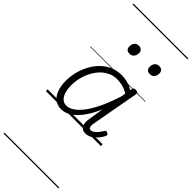

<svg xmlns="http://www.w3.org/2000/svg" viewBox="-456 -1022 1534 1534"><g transform="rotate(45 310.5 -255.0)"><path d="M187 17Q146 17 116 -5.5Q86 -28 70 -70.5Q54 -113 54 -172Q54 -220 66 -269.5Q78 -319 102 -364Q126 -409 160.5 -444Q195 -479 240.5 -499Q286 -519 341 -519Q374 -519 406.5 -510Q439 -501 471 -482L474 -498Q476 -507 482.5 -511Q489 -515 502 -515Q518 -515 523.5 -509Q529 -503 527 -492L455 -94Q451 -74 451.5 -60Q452 -46 457 -39Q462 -32 473 -32Q488 -32 502 -41.5Q516 -51 530 -68Q544 -85 556 -106Q561 -114 567.5 -115Q574 -116 582 -111Q592 -106 594 -99.5Q596 -93 593 -86Q581 -62 561.5 -38.5Q542 -15 517 1Q492 17 464 17Q442 17 428 9Q414 1 407 -14Q400 -29 399.5 -49Q399 -69 404 -93Q409 -124 413.5 -154.5Q418 -185 423 -215Q388 -135 349 -83.5Q310 -32 269.5 -7.5Q229 17 187 17ZM110 -175Q110 -135 119.5 -103Q129 -71 148 -52Q167 -33 198 -33Q239 -33 284 -72.5Q329 -112 372.5 -191.5Q416 -271 455 -392L463 -434Q426 -456 395 -463Q364 -470 337 -470Q295 -470 259.5 -453Q224 -436 196.5 -407Q169 -378 149.5 -340Q130 -302 120 -260Q110 -218 110 -175ZM260 -683Q241 -683 230 -693.5Q219 -704 219 -725Q219 -749 232 -765.5Q245 -782 270 -782Q289 -782 300.5 -771.5Q312 -761 312 -740Q312 -716 298.5 -699.5Q285 -683 260 -683ZM490 -683Q471 -683 460 -693.5Q449 -704 449 -725Q449 -749 462 -765.5Q475 -782 500 -782Q519 -782 530.5 -771.5Q542 -761 542 -740Q542 -716 529 -699.5Q516 -683 490 -683ZM0 469H621V479H0ZM0 -20H621V0H0ZM0 -505H621V-500H0ZM0 -989H621V-979H0Z"/></g></svg>

Font: Playwrite DE VA Guides
Style: Regular
Weight: 400
Designer: Veronika Burian, José Scaglione
Foundry: TypeTogether
Version: Version 1.003